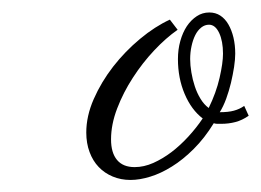

<svg xmlns="http://www.w3.org/2000/svg" viewBox="-20 -724 427 314"><path d="M386.7 -534.7Q376 -527.3 365 -524.4Q354 -521.5 341.8 -521.5Q338.4 -521.5 335.4 -521.5Q332.5 -521.5 329.6 -522.5Q314.5 -498 296.9 -480.5Q279.3 -462.9 261.2 -451.7Q243.2 -440.4 225.8 -435.1Q208.5 -429.7 193.4 -429.7Q177.7 -429.7 164.3 -435.3Q150.9 -440.9 141.4 -450.9Q131.8 -460.9 126.5 -475.3Q121.1 -489.7 121.1 -507.3Q121.1 -534.2 133.3 -562Q145.5 -589.8 165 -615Q184.6 -640.1 209 -660.4Q233.4 -680.7 257.8 -691.9L270.5 -675.3Q251.5 -662.1 232.2 -641.6Q212.9 -621.1 197.3 -596.9Q181.6 -572.8 171.6 -546.6Q161.6 -520.5 161.6 -496.1Q161.6 -474.1 171.4 -462.4Q181.2 -450.7 200.2 -450.7Q215.3 -450.7 230.7 -457.5Q246.1 -464.4 260.5 -475.3Q274.9 -486.3 288.1 -500.7Q301.3 -515.1 311.5 -530.3Q293 -544.4 282 -570.3Q271 -596.2 271 -627.4Q271 -643.1 274.9 -657Q278.8 -670.9 285.6 -681.2Q292.5 -691.4 301.8 -697.5Q311 -703.6 322.3 -703.6Q332.5 -703.6 340.3 -698.5Q348.1 -693.4 353.5 -684.1Q358.9 -674.8 361.8 -662.6Q364.7 -650.4 364.7 -636.2Q364.7 -627 362.8 -614.3Q360.8 -601.6 357.7 -588.4Q354.5 -575.2 349.9 -562.5Q345.2 -549.8 339.4 -540.5Q353.5 -540.5 362.5 -543Q371.6 -545.4 379.4 -550.8ZM291 -627.4Q291 -617.2 293 -605.5Q294.9 -593.8 298.6 -582.8Q302.2 -571.8 307.9 -562.5Q313.5 -553.2 321.3 -547.4Q333.5 -572.3 339.1 -596.7Q344.7 -621.1 344.7 -636.2Q344.7 -656.7 338.4 -670.2Q332 -683.6 321.8 -683.6Q314.9 -683.6 309.1 -679Q303.2 -674.3 299.3 -666.5Q295.4 -658.7 293.2 -648.4Q291 -638.2 291 -627.4Z"/></svg>

Font: Parisienne
Style: Regular
Weight: 400
Designer: Astigmatic (AOETI)
Foundry: Astigmatic (AOETI)
Version: Version 1.000